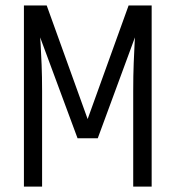

<svg xmlns="http://www.w3.org/2000/svg" viewBox="-20 -692 651 712"><path d="M456.9 -671.7H542.4V0H474V-354Q474 -412.3 475.8 -457.3Q477.7 -502.2 479 -527.8Q480.4 -553.4 480.4 -553.4L342.5 -179.2H267.6L128.9 -553.4Q128.9 -553.4 130.8 -525.4Q132.6 -497.4 134.3 -452.5Q136.1 -407.6 136.1 -354.8V0H68.7V-671.7H153.2L305 -250.5Z"/></svg>

Font: Khand Variable Light
Style: Regular
Weight: 300
Designer: Satya Rajpurohit
Foundry: Indian Type Foundry
Version: Version 3.000